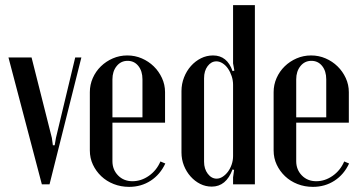

<svg xmlns="http://www.w3.org/2000/svg" viewBox="-20 -719 1408 748"><path d="M173 -1H143L13 -495H103L182 -182L186 -153H193L198 -182L273 -495H297Z M330 -360Q330 -389 341.5 -415Q353 -441 373 -460.5Q393 -480 419.5 -491.5Q446 -503 476 -503Q506 -503 532.5 -491.5Q559 -480 579 -460.5Q599 -441 611 -415Q623 -389 623 -360V-241H418V-91Q418 -58 440 -35.5Q462 -13 496 -13Q530 -13 560 -34Q590 -55 605 -90L624 -82Q604 -39 567 -15Q530 9 483 9Q451 9 423 -2Q395 -13 374.5 -32.5Q354 -52 342 -77.5Q330 -103 330 -133ZM535 -262V-410Q535 -442 519 -462Q503 -482 477 -482Q451 -482 434.5 -461.5Q418 -441 418 -410V-262Z M892 -57 886 -59Q861 8 805 8Q781 8 760 -2.5Q739 -13 722.5 -31.5Q706 -50 696.5 -74Q687 -98 687 -125V-364Q687 -392 697 -417.5Q707 -443 724 -462Q741 -481 763 -492Q785 -503 810 -503Q865 -503 886 -442L893 -444L888 -472V-699H973V-1H888V-28ZM888 -389Q888 -406 882.5 -422.5Q877 -439 868 -452Q859 -465 847 -472.5Q835 -480 823 -480Q803 -480 789 -461.5Q775 -443 775 -414V-89Q775 -61 789.5 -42Q804 -23 824 -23Q836 -23 847.5 -30.5Q859 -38 868 -50Q877 -62 882.5 -78Q888 -94 888 -111Z M1046 -360Q1046 -389 1057.5 -415Q1069 -441 1089 -460.5Q1109 -480 1135.5 -491.5Q1162 -503 1192 -503Q1222 -503 1248.5 -491.5Q1275 -480 1295 -460.5Q1315 -441 1327 -415Q1339 -389 1339 -360V-241H1134V-91Q1134 -58 1156 -35.5Q1178 -13 1212 -13Q1246 -13 1276 -34Q1306 -55 1321 -90L1340 -82Q1320 -39 1283 -15Q1246 9 1199 9Q1167 9 1139 -2Q1111 -13 1090.5 -32.5Q1070 -52 1058 -77.5Q1046 -103 1046 -133ZM1251 -262V-410Q1251 -442 1235 -462Q1219 -482 1193 -482Q1167 -482 1150.5 -461.5Q1134 -441 1134 -410V-262Z"/></svg>

Font: Moniqa SemBd Heading
Style: Regular
Weight: 600
Designer: Rajesh Rajput
Foundry: Rajesh Rajput
Version: Version 1.000